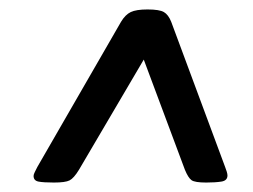

<svg xmlns="http://www.w3.org/2000/svg" viewBox="-20 -705 535 406"><path d="M94 -319Q72 -319 61.5 -321Q51 -323 51 -333Q51 -336 53.5 -341Q56 -346 59 -352L236 -659Q245 -674 256.5 -679.5Q268 -685 292 -685Q317 -685 326.5 -679.5Q336 -674 342 -659L456 -352Q458 -347 459.5 -342Q461 -337 461 -334Q461 -323 448 -321Q435 -319 416 -319Q392 -319 385 -324Q378 -329 371 -346L284 -579L147 -346Q136 -328 127 -323.5Q118 -319 94 -319Z"/></svg>

Font: Asap Semi Expanded Semi Expanded SemiBold
Style: Italic
Weight: 600
Width: 6
Italic angle: -6°
Designer: Pablo Cosgaya
Foundry: Omnibus-Type
Version: Version 3.001; ttfautohint (v1.8.4.7-5d5b)